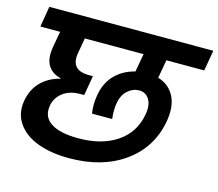

<svg xmlns="http://www.w3.org/2000/svg" viewBox="-102 -869 1109 976"><g transform="rotate(15 452.5 -381.5)"><path d="M23.9 -631.8 42 -740.2H904.8L886.2 -631.8H687L669.9 -535.2Q728.5 -518.1 755.9 -465.6Q783.2 -413.1 769 -332Q743.2 -189 627.4 -106Q511.7 -22.9 336.9 -22.9Q240.7 -22.9 169.9 -49.8Q99.1 -76.7 64.2 -128.9Q29.3 -181.2 43 -251Q54.7 -311 94 -349.4Q133.3 -387.7 190.9 -401.9V-404.8Q146 -414.6 124 -449.7Q102.1 -484.9 112.8 -547.9L127.9 -631.8ZM356.9 -132.8Q479.5 -132.8 558.8 -186.3Q638.2 -239.7 655.8 -336.9Q665.5 -388.2 647.2 -418.2Q628.9 -448.2 594.2 -448.2Q561.5 -448.2 534.2 -424.3Q506.8 -400.4 499 -355Q492.7 -321.8 498 -272H392.1Q384.3 -314.9 393.1 -369.1Q405.3 -439 447.3 -480.2Q489.3 -521.5 549.8 -536.1L566.9 -631.8H257.8L244.1 -553.2Q226.1 -457 326.2 -457H347.2L329.1 -353H310.1Q252.4 -353 217 -325.4Q181.6 -297.9 174.8 -255.9Q164.1 -196.3 211.2 -164.6Q258.3 -132.8 356.9 -132.8Z"/></g></svg>

Font: SVN-Poppins SemiBold
Style: Italic
Weight: 600
Italic angle: -10°
Designer: Ninad Kale (Devanagari), Jonny Pinhorn (Latin)
Foundry: Indian Type Foundry
Version: Version 3.002 2017